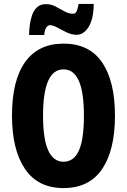

<svg xmlns="http://www.w3.org/2000/svg" viewBox="-20 -947 646 977"><path d="M565 -358Q565 -183 499.5 -86.5Q434 10 303 10Q173 10 107 -87.5Q41 -185 41 -359Q41 -538 108 -631.5Q175 -725 303 -725Q435 -725 500 -629Q565 -533 565 -358ZM199 -358Q199 -124 303 -124Q356 -124 381.5 -181Q407 -238 407 -358Q407 -478 381 -536Q355 -594 303 -594Q199 -594 199 -358ZM457 -927Q456 -850 431 -810Q406 -770 370 -770Q345 -770 320 -782Q295 -794 272.5 -806.5Q250 -819 233 -819Q225 -819 216 -807.5Q207 -796 205 -769H128Q128 -792 131.5 -819Q135 -846 143.5 -870.5Q152 -895 169 -910.5Q186 -926 214 -926Q240 -926 263.5 -913.5Q287 -901 308.5 -889Q330 -877 352 -877Q364 -877 370 -890Q376 -903 380 -927Z"/></svg>

Font: Noto Sans Thai ExtCond ExtBd
Style: Regular
Weight: 800
Width: 2
Designer: Monotype Design Team
Foundry: Monotype Imaging Inc.
Version: Version 2.002; ttfautohint (v1.8.4.7-5d5b)